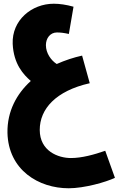

<svg xmlns="http://www.w3.org/2000/svg" viewBox="-20 -615 636 1029"><path d="M348 394C432 394 548 361 596 338L544 193C484 214 418 232 360 232C292 232 193 195 193 81C193 -31 279 -128 461 -169L420 -317C375 -307 329 -292 284 -272C254 -291 226 -330 226 -373C226 -410 249 -441 285 -441C304 -441 322 -439 349 -433L374 -579C335 -590 299 -595 268 -595C150 -595 43 -507 48 -380C53 -271 106 -215 145 -181C69 -112 18 -18 20 97C25 297 188 394 348 394Z"/></svg>

Font: Noto Sans Arabic ExtCond Blk
Style: Regular
Weight: 900
Width: 2
Designer: Monotype Design Team, Nadine Chahine, Nizar Qandah and Khaled Hosny
Foundry: Monotype Imaging Inc.
Version: Version 2.012